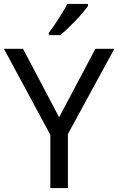

<svg xmlns="http://www.w3.org/2000/svg" viewBox="-20 -964 606 984"><path d="M283 -363 469 -714H566L328 -277V0H238V-273L0 -714H98ZM431 -934Q422 -920 405 -900Q388 -880 367.5 -858.5Q347 -837 326.5 -817.5Q306 -798 288 -784H230V-796Q245 -815 262.5 -841Q280 -867 297 -894.5Q314 -922 325 -944H431Z"/></svg>

Font: Noto Sans Hanifi Rohingya
Style: Regular
Weight: 400
Designer: Monotype Design Team and DaltonMaag
Foundry: Google LLC
Version: Version 2.101